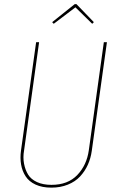

<svg xmlns="http://www.w3.org/2000/svg" viewBox="-20 -881 561 911"><path d="M234.9 -768.1 227.5 -775.9 334.5 -861.3H342.8L425.3 -775.9L417.5 -768.1L337.9 -846.2ZM487.3 -680.7 415.5 -165.5Q410.6 -129.9 396.7 -99.1Q382.8 -68.4 359.9 -43.7Q336.9 -19 301.8 -4.9Q266.6 9.3 223.6 9.3Q180.2 9.3 148.9 -5.1Q117.7 -19.5 101.6 -44.4Q85.4 -69.3 80.1 -100.1Q74.7 -130.9 79.6 -166.5L151.4 -680.7H165.5L94.2 -167Q88.4 -134.3 94 -104.7Q99.6 -75.2 113.3 -52.7Q127 -30.3 155.5 -17.1Q184.1 -3.9 224.1 -3.9Q302.2 -3.9 346.9 -50.8Q391.6 -97.7 401.4 -168L472.7 -680.7Z"/></svg>

Font: Fira Sans Compressed Hair
Style: Italic
Weight: 100
Width: 3
Italic angle: -8°
Designer: Carrois Corporate & Edenspiekermann AG
Foundry: Carrois Corporate GbR & Edenspiekermann AG
Version: Version 4.203;PS 004.203;hotconv 1.0.88;makeotf.lib2.5.64775